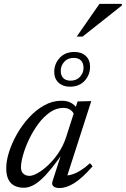

<svg xmlns="http://www.w3.org/2000/svg" viewBox="-20 -940 636 970"><path d="M245 -23 297 -185H310Q272 -129 241.8 -91.5Q211.5 -54 186.8 -32Q162 -10 141 -0.8Q120 8.5 100.5 8.5Q73.5 8.5 53.5 -1.5Q33.5 -11.5 22.5 -33.2Q11.5 -55 11.5 -90Q11.5 -128 26.2 -173.8Q41 -219.5 67 -264.8Q93 -310 128 -347.8Q163 -385.5 204.2 -408.2Q245.5 -431 290 -431Q319 -431 338 -420.8Q357 -410.5 372.5 -389.5L353.5 -363Q349 -375.5 335.2 -385.2Q321.5 -395 300 -395Q264.5 -395 232.2 -372.5Q200 -350 173.2 -313.8Q146.5 -277.5 127 -236.5Q107.5 -195.5 96.8 -157.8Q86 -120 86 -94.5Q86 -73 98.2 -62.2Q110.5 -51.5 129 -51.5Q145.5 -51.5 170.8 -65.8Q196 -80 223.2 -105.5Q250.5 -131 274.5 -166.2Q298.5 -201.5 312.5 -242.5L372 -427.5L431 -429H441L314.5 -36L306 -54.5Q322 -52 343.5 -58.5Q365 -65 388.5 -79.8Q412 -94.5 434.5 -115.5L448 -100Q394 -38.5 354.2 -14.2Q314.5 10 281 10Q259.5 10 249.8 1Q240 -8 245 -23ZM356 -677.5Q391.5 -677.5 413.2 -657.5Q435 -637.5 435 -603Q435 -562 407.8 -532Q380.5 -502 333 -502Q298 -502 276 -522.2Q254 -542.5 254 -577Q254 -617.5 281.5 -647.5Q309 -677.5 356 -677.5ZM336.5 -532.5Q367 -532.5 384.5 -552.2Q402 -572 402 -597.5Q402 -621.5 389 -634.5Q376 -647.5 352.5 -647.5Q322 -647.5 304.5 -627.8Q287 -608 287 -582Q287 -558 300 -545.2Q313 -532.5 336.5 -532.5ZM367.5 -755 482.5 -920.5H595.5V-912L397 -755Z"/></svg>

Font: Newsreader 20pt
Style: Italic
Weight: 400
Italic angle: -17°
Version: Version 1.003